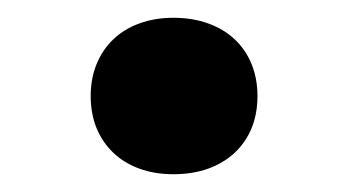

<svg xmlns="http://www.w3.org/2000/svg" viewBox="-20 -526 398 217"><path d="M82.5 -417.5Q82.5 -437 89.1 -453.4Q95.7 -469.7 107.9 -481.4Q120.1 -493.2 137.5 -499.5Q154.8 -505.9 175.8 -505.9Q197.8 -505.9 215.3 -499.5Q232.9 -493.2 245.4 -481.4Q257.8 -469.7 264.4 -453.4Q271 -437 271 -417.5Q271 -397.5 264.4 -381.3Q257.8 -365.2 245.4 -353.5Q232.9 -341.8 215.3 -335.4Q197.8 -329.1 175.8 -329.1Q154.8 -329.1 137.5 -335.4Q120.1 -341.8 107.9 -353.5Q95.7 -365.2 89.1 -381.3Q82.5 -397.5 82.5 -417.5Z"/></svg>

Font: Tauri
Style: Regular
Weight: 400
Designer: Yvonne Schüttler
Foundry: Yvonne Schüttler
Version: Version 1.003; ttfautohint (v0.93.8-669f) -l 13 -r 13 -G 200